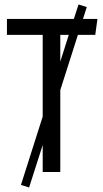

<svg xmlns="http://www.w3.org/2000/svg" viewBox="-20 -773 464 863"><path d="M408.2 -616.2H330.1L251 -368.2V0H171.9V-121.1L110.8 69.8L74.2 58.1L171.9 -249V-616.2H11.2V-688H312L333 -752.9L370.1 -741.2L353 -688H418ZM251 -496.1 289.1 -616.2H251Z"/></svg>

Font: Fira Sans Compressed Book
Style: Regular
Weight: 350
Width: 1
Designer: Carrois Corporate & Edenspiekermann AG
Foundry: Carrois Corporate GbR & Edenspiekermann AG
Version: Version 4.203;PS 004.203;hotconv 1.0.88;makeotf.lib2.5.64775